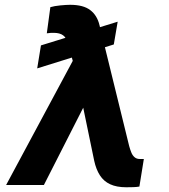

<svg xmlns="http://www.w3.org/2000/svg" viewBox="-20 -770 702 799"><path d="M469.7 -679.7 453.6 -585 134.8 -485.4 150.4 -581.1ZM333.5 -335.9 162.6 0H5.4L296.9 -543L397 -542ZM272 -750Q326.7 -750 355.5 -728Q384.3 -706.1 394 -665.5L517.6 -162.1Q521.5 -147.9 526.4 -135.7Q531.2 -123.5 539.8 -116Q548.3 -108.4 561.5 -108.4Q566.9 -108.4 571.3 -108.4Q575.7 -108.4 578.6 -108.4L560.1 6.3Q549.8 8.3 535.9 8.8Q522 9.3 505.4 9.3Q465.3 9.3 438.5 -3.2Q411.6 -15.6 395.8 -40.3Q379.9 -64.9 372.1 -100.6L295.9 -468.8L262.7 -589.8Q256.8 -612.3 242.9 -622.8Q229 -633.3 204.1 -633.3Q198.2 -633.3 190.9 -633.1Q183.6 -632.8 174.8 -631.3L189.5 -740.2Q206.1 -745.1 231.4 -747.6Q256.8 -750 272 -750Z"/></svg>

Font: Inter 17pt
Style: Bold Italic
Weight: 700
Italic angle: -9.3988°
Version: Version 4.001;git-66647c0bb